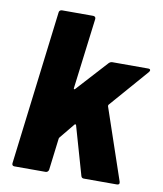

<svg xmlns="http://www.w3.org/2000/svg" viewBox="-80 -765 705 830"><g transform="rotate(10 272.5 -350.0)"><path d="M39 0H177C183 0 189 -5 190 -12L207 -150C207 -152 208 -154 209 -156L264 -223C266 -226 270 -225 271 -222L332 -9C334 -2 339 0 344 0H489C498 0 502 -5 499 -14L393 -326C392 -328 393 -331 394 -333L541 -502C548 -510 546 -517 536 -517H379C373 -517 368 -515 363 -510L240 -375C237 -372 234 -373 234 -377L273 -688C274 -695 269 -700 262 -700H125C118 -700 112 -695 112 -688L29 -12C28 -5 32 0 39 0Z"/></g></svg>

Font: Barlow ExtraBold
Style: Italic
Weight: 800
Italic angle: -7°
Designer: Jeremy Tribby
Foundry: Tribby Type
Version: Version 1.422;hotconv 1.0.109;makeotfexe 2.5.65596